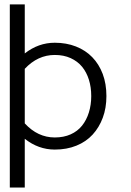

<svg xmlns="http://www.w3.org/2000/svg" viewBox="-20 -657 586 859"><path d="M456.1 -227.1Q456.1 -173.8 439.9 -130.4Q423.8 -86.9 394.5 -54.9Q365.2 -22.9 322 -5.4Q278.8 12.2 225.1 12.2Q151.9 12.2 90.8 -36.1V182.1H23.9V-637.2H90.8V-418Q151.9 -465.8 225.1 -465.8Q276.9 -465.8 319.8 -449Q362.8 -432.1 392.8 -401.1Q422.9 -370.1 439.5 -326.2Q456.1 -282.2 456.1 -227.1ZM388.2 -227.1Q388.2 -267.1 377.7 -300.5Q367.2 -334 347.2 -358.4Q327.1 -382.8 296.1 -397Q265.1 -411.1 225.1 -411.1Q148.9 -411.1 90.8 -349.1V-105Q148.9 -42 225.1 -42Q265.1 -42 296.1 -55.9Q327.1 -69.8 347.2 -95Q367.2 -120.1 377.7 -154.1Q388.2 -188 388.2 -227.1Z"/></svg>

Font: Anonymous Pro
Style: Regular
Weight: 400
Monospace: yes
Designer: Mark Simonson
Version: Version 1.003